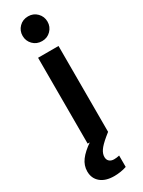

<svg xmlns="http://www.w3.org/2000/svg" viewBox="-268 -763 753 1009"><g transform="rotate(-30 109.0 -259.0)"><path d="M56 0V-521H180V0ZM119 -586Q86 -586 64.5 -608Q43 -630 43 -661Q43 -692 64.5 -714Q86 -736 119 -736Q151 -736 172.5 -714Q194 -692 194 -661Q194 -630 172.5 -608Q151 -586 119 -586ZM93 218Q40 218 10.5 193Q-19 168 -19 126Q-19 90 3.5 59.5Q26 29 73 -3L107 -27L141 -4L180 0L159 17Q124 46 110.5 66Q97 86 97 105Q97 122 107.5 131.5Q118 141 136 141Q144 141 151.5 140Q159 139 168 137V206Q151 212 131 215Q111 218 93 218Z"/></g></svg>

Font: TikTok Sans 24pt SemiBold
Style: Regular
Weight: 600
Version: Version 4.000